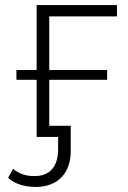

<svg xmlns="http://www.w3.org/2000/svg" viewBox="-20 -542 507 760"><path d="M60 189C79 195 100 198 121 198C209 198 260 143 260 56V-44H175V-226H404V-265H175V-477H443V-522H125V-265H45V-226H125V0H210V49C210 118 177 155 116 155C81 155 53 145 32 126L12 162C25 174 41 183 60 189Z"/></svg>

Font: Montserrat Light
Style: Regular
Weight: 300
Designer: Julieta Ulanovsky
Foundry: Julieta Ulanovsky
Version: Version 7.200